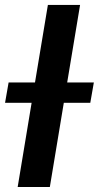

<svg xmlns="http://www.w3.org/2000/svg" viewBox="-50 -747 395 767"><path d="M269.9 -727.3H141.3L89.8 -417.6H-15.6L-29.8 -336.3H76.3L20.6 0H149.1L204.9 -336.3H310.7L324.9 -417.6H218.4Z"/></svg>

Font: Margiela Sans Semi Bold
Style: Italic
Weight: 600
Italic angle: -9.39999°
Designer: Stefan Endress, Andreas Faust
Version: Version 1.100;FEAKit 1.0